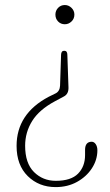

<svg xmlns="http://www.w3.org/2000/svg" viewBox="-20 -598 438 764"><path d="M252.5 -250.5Q253.5 -224 234 -214L198.5 -195Q136 -161.5 108 -116.5Q80 -71.5 80 -18Q80 51.5 115.2 86.5Q150.5 121.5 202 121.5Q262.5 121.5 290.5 93Q318.5 64.5 318.5 19V-1.5Q318.5 -33.5 344.5 -34Q354.5 -34 361 -24.2Q367.5 -14.5 367.5 0Q367.5 38 345.8 71.5Q324 105 286.5 125.8Q249 146.5 201.5 146.5Q135 146.5 90.5 102.8Q46 59 46 -17.5Q46 -145.5 174 -213L201.5 -226.5Q218 -235 219 -257.5L223 -380Q223.5 -396 235.5 -396Q248 -396 248 -380ZM238 -578Q253 -578 264.5 -566.8Q276 -555.5 276 -540Q276 -523.5 264.5 -512.5Q253 -501.5 238 -501.5Q222 -501.5 211.2 -512.5Q200.5 -523.5 200.5 -540Q200.5 -555.5 211.2 -566.8Q222 -578 238 -578Z"/></svg>

Font: Fraunces 72pt S100 Thin
Style: Regular
Weight: 100
Version: Version 1.000; ttfautohint (v1.8.3)